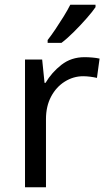

<svg xmlns="http://www.w3.org/2000/svg" viewBox="-20 -786 453 806"><path d="M335 -546Q350 -546 367.5 -544.5Q385 -543 398 -540L387 -459Q374 -462 358.5 -464Q343 -466 329 -466Q288 -466 252 -443.5Q216 -421 194.5 -380.5Q173 -340 173 -286V0H85V-536H157L167 -438H171Q197 -482 238 -514Q279 -546 335 -546ZM381 -766V-756Q369 -738 344 -709.5Q319 -681 290.5 -652.5Q262 -624 238 -606H180V-618Q195 -637 212.5 -663Q230 -689 247 -716.5Q264 -744 275 -766Z"/></svg>

Font: Noto IKEA Simplified Chinese
Style: Regular
Weight: 400
Designer: Monotype Design Team
Foundry: Monotype Imaging Inc.
Version: Version 1.100